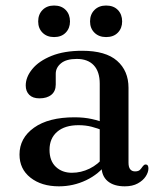

<svg xmlns="http://www.w3.org/2000/svg" viewBox="-20 -662 579 694"><path d="M347 -61V-71L340.5 -73.5V-359.5Q340.5 -403 319 -426Q297.5 -449 257.5 -449Q219.5 -449 200.5 -433.2Q181.5 -417.5 181.5 -395.5V-356.5Q181.5 -332.5 165.8 -319.5Q150 -306.5 122.5 -306.5Q98.5 -306.5 85.8 -319.2Q73 -332 73 -353Q73 -383.5 96.8 -412.5Q120.5 -441.5 166.2 -460Q212 -478.5 277 -478.5Q362 -478.5 403.2 -442.2Q444.5 -406 444.5 -344.5V-74Q444.5 -57.5 450.8 -50Q457 -42.5 468 -42.5Q480.5 -42.5 486 -48.2Q491.5 -54 495 -59.5Q497.5 -63 500.2 -65.2Q503 -67.5 506.5 -67.5Q511.5 -67.5 514 -63.8Q516.5 -60 516.5 -53.5Q516.5 -39.5 506.8 -24.5Q497 -9.5 478 1Q459 11.5 431 11.5Q391.5 11.5 369.2 -7.2Q347 -26 347 -61ZM50.5 -103.5Q50.5 -163 103 -200.5Q155.5 -238 249.5 -238Q283.5 -238 311.8 -231.8Q340 -225.5 361.5 -216L354 -189.5Q333.5 -198 311.5 -203.8Q289.5 -209.5 264 -209.5Q214.5 -209.5 186.8 -185.8Q159 -162 159 -120.5Q159 -80.5 181.8 -59Q204.5 -37.5 240 -37.5Q273 -37.5 303.8 -52.5Q334.5 -67.5 356.5 -95.5L367 -72.5Q337.5 -32.5 291.2 -10.5Q245 11.5 193 11.5Q130 11.5 90.2 -19.8Q50.5 -51 50.5 -103.5ZM175.5 -528Q149.5 -528 133.8 -543.8Q118 -559.5 118 -584.5Q118 -610 133.8 -626Q149.5 -642 175.5 -642Q202 -642 217.5 -626Q233 -610 233 -584.5Q233 -560 217.5 -544Q202 -528 175.5 -528ZM363.5 -528Q337.5 -528 321.5 -543.8Q305.5 -559.5 305.5 -584.5Q305.5 -610 321.5 -626Q337.5 -642 363.5 -642Q390.5 -642 406 -626Q421.5 -610 421.5 -584.5Q421.5 -560 406 -544Q390.5 -528 363.5 -528Z"/></svg>

Font: Fraunces 18pt
Style: Regular
Weight: 400
Version: Version 1.000;[b76b70a41]